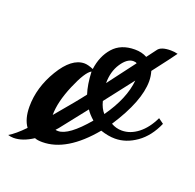

<svg xmlns="http://www.w3.org/2000/svg" viewBox="-132 -480 632 621"><g transform="rotate(20 184.0 -169.0)"><path d="M283 -59Q260 -59 233 -68Q150 32 66 32Q49 32 40 28Q5 51 -26 51Q-36 51 -45 48Q-23 35 6 5Q-12 -20 -12 -62Q-12 -128 26 -191Q64 -254 108 -254Q120 -254 139 -246Q145 -292 171.5 -322Q198 -352 246 -352Q270 -352 288 -342L312 -374Q322 -389 356 -389Q368 -389 380 -386Q369 -370 319 -305Q324 -288 324 -271Q324 -202 258 -101Q275 -91 295 -91Q324 -91 350.5 -111.5Q377 -132 395 -170L413 -157Q392 -109 356.5 -84Q321 -59 283 -59ZM68 -62Q129 -134 150 -162Q140 -192 138 -237Q119 -227 93.5 -167Q68 -107 68 -62ZM198 -90Q180 -106 172 -119Q108 -38 101 -29L93 -20Q96 -19 102 -19Q138 -19 198 -90ZM281 -258 205 -160Q211 -136 224 -122Q275 -194 281 -258ZM195 -218 266 -312Q262 -315 254 -315Q233 -315 214 -286.5Q195 -258 195 -218Z"/></g></svg>

Font: Dancing Script
Style: Bold
Weight: 700
Designer: Pablo Impallari
Foundry: Pablo Impallari. www.impallari.com Igino Marini. www.ikern.com
Version: Version 1.002